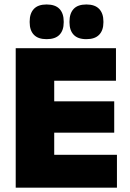

<svg xmlns="http://www.w3.org/2000/svg" viewBox="-20 -860 594 880"><path d="M228.5 0H52V-639H228.5ZM516 0H104.5V-150.5H516ZM503.5 -252H156V-395.5H503.5ZM511.5 -490H104.5V-639H511.5ZM193.5 -680.5Q154.5 -680.5 135.2 -700.8Q116 -721 116 -757.5V-761.5Q116 -798.5 135.2 -819Q154.5 -839.5 193.5 -839.5Q233.5 -839.5 252.8 -819Q272 -798.5 272 -761.5V-757.5Q272 -721 252.8 -700.8Q233.5 -680.5 193.5 -680.5ZM376 -680.5Q336.5 -680.5 317.5 -700.8Q298.5 -721 298.5 -757.5V-761.5Q298.5 -798.5 317.5 -819Q336.5 -839.5 376 -839.5Q415 -839.5 434.5 -819Q454 -798.5 454 -761.5V-757.5Q454 -721 434.5 -700.8Q415 -680.5 376 -680.5Z"/></svg>

Font: Anek Kannada Medium ExtraBold
Style: Regular
Weight: 800
Version: Version 1.003